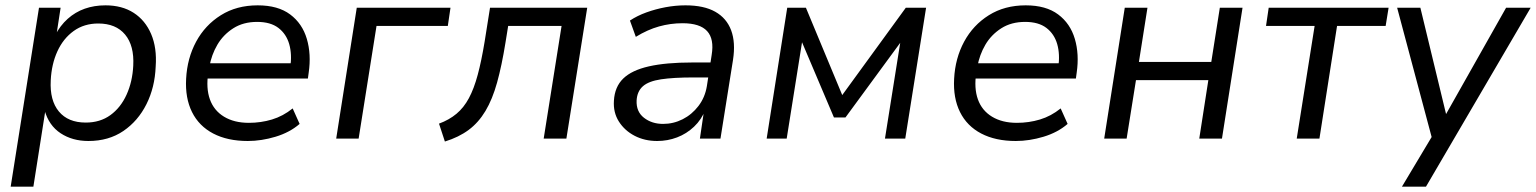

<svg xmlns="http://www.w3.org/2000/svg" viewBox="-20 -519 5752 719"><path d="M20 180 126 -490H207L191 -386H186Q205 -423 233.5 -448.5Q262 -474 297.5 -486.5Q333 -499 375 -499Q437 -499 480.5 -471Q524 -443 546 -391.5Q568 -340 563 -270Q560 -192 528.5 -129Q497 -66 442 -28.5Q387 9 311 9Q251 9 207 -20Q163 -49 147 -106H150L105 180ZM301 -60Q355 -60 393.5 -88Q432 -116 454 -164.5Q476 -213 479 -273Q483 -348 448.5 -389.5Q414 -431 348 -431Q295 -431 256 -403Q217 -375 195 -327Q173 -279 170 -218Q166 -143 200.5 -101.5Q235 -60 301 -60Z M908 9Q832 9 778.5 -19Q725 -47 699 -99.5Q673 -152 677 -224Q681 -301 714.5 -363Q748 -425 807 -462Q866 -499 945 -499Q1021 -499 1066.5 -465Q1112 -431 1129 -373.5Q1146 -316 1136 -247L1133 -225H740L749 -282H1087L1067 -266Q1074 -316 1063 -354Q1052 -392 1022.5 -414.5Q993 -437 943 -437Q891 -437 853.5 -413Q816 -389 794 -351.5Q772 -314 764 -269L760 -247Q751 -189 766 -147Q781 -105 819 -82Q857 -59 912 -59Q957 -59 998.5 -71.5Q1040 -84 1076 -113L1102 -55Q1065 -23 1012 -7Q959 9 908 9Z M1239 0 1316 -490H1667L1657 -422H1390L1323 0Z M1646 11 1624 -56Q1662 -70 1689.5 -93Q1717 -116 1736 -151.5Q1755 -187 1769 -239Q1783 -291 1795 -364L1815 -490H2179L2101 0H2016L2083 -422H1883L1873 -360Q1859 -273 1841.5 -210Q1824 -147 1798 -103.5Q1772 -60 1735 -32.5Q1698 -5 1646 11Z M2441 9Q2394 9 2356.5 -10.5Q2319 -30 2297.5 -64Q2276 -98 2279 -142Q2282 -194 2314 -225Q2346 -256 2410 -270.5Q2474 -285 2571 -285H2653L2644 -229H2578Q2502 -229 2455.5 -222Q2409 -215 2387.5 -196Q2366 -177 2364 -143Q2362 -101 2391.5 -78Q2421 -55 2463 -55Q2502 -55 2536.5 -72.5Q2571 -90 2595.5 -122Q2620 -154 2627 -196L2645 -313Q2655 -373 2628 -402.5Q2601 -432 2536 -432Q2491 -432 2448 -420Q2405 -408 2361 -381L2339 -442Q2366 -460 2400.5 -472.5Q2435 -485 2472.5 -492Q2510 -499 2547 -499Q2616 -499 2658.5 -475Q2701 -451 2718 -405.5Q2735 -360 2725 -295L2678 0H2601L2617 -109H2622Q2607 -71 2579 -44.5Q2551 -18 2515.5 -4.5Q2480 9 2441 9Z M2851 0 2928 -490H2998L3134 -163L3372 -490H3448L3370 0H3294L3355 -383H3369L3146 -79H3103L2974 -383H2987L2926 0Z M3784 9Q3708 9 3654.5 -19Q3601 -47 3575 -99.5Q3549 -152 3553 -224Q3557 -301 3590.5 -363Q3624 -425 3683 -462Q3742 -499 3821 -499Q3897 -499 3942.5 -465Q3988 -431 4005 -373.5Q4022 -316 4012 -247L4009 -225H3616L3625 -282H3963L3943 -266Q3950 -316 3939 -354Q3928 -392 3898.5 -414.5Q3869 -437 3819 -437Q3767 -437 3729.5 -413Q3692 -389 3670 -351.5Q3648 -314 3640 -269L3636 -247Q3627 -189 3642 -147Q3657 -105 3695 -82Q3733 -59 3788 -59Q3833 -59 3874.5 -71.5Q3916 -84 3952 -113L3978 -55Q3941 -23 3888 -7Q3835 9 3784 9Z M4115 0 4192 -490H4277L4245 -287H4516L4548 -490H4633L4556 0H4471L4505 -219H4234L4199 0Z M4836 0 4903 -422H4721L4731 -490H5180L5169 -422H4987L4921 0Z M5230 180 5352 -24 5347 16 5212 -490H5299L5400 -72H5384L5620 -490H5712L5320 180Z"/></svg>

Font: Nunito Sans 10pt
Style: Italic
Weight: 400
Italic angle: -9°
Designer: Vernon Adams
Foundry: Vernon Adams
Version: Version 3.101;gftools[0.9.27]